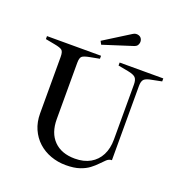

<svg xmlns="http://www.w3.org/2000/svg" viewBox="-152 -1000 1089 1145"><g transform="rotate(20 392.0 -427.5)"><path d="M389 12Q339 12 293.5 -4.5Q248 -21 214 -52Q180 -83 160.5 -127Q141 -171 141 -226V-584Q141 -616 130 -626Q119 -636 80 -643L22 -654V-673H365V-654L307 -643Q268 -636 257 -626Q246 -616 246 -584V-228Q246 -140 294 -91.5Q342 -43 427 -43Q484 -43 524.5 -66Q565 -89 586.5 -131Q608 -173 608 -230V-579Q608 -609 596 -622Q584 -635 547 -642L483 -654V-673H760V-654L700 -642Q664 -636 651.5 -624Q639 -612 639 -581V-110Q621 -110 606.5 -96.5Q592 -83 574 -64Q558 -47 535 -29.5Q512 -12 477 0Q442 12 389 12ZM343 -735 332 -756 498 -860Q515 -871 534 -865Q549 -860 554.5 -846Q560 -832 555 -818Q551 -806 542 -800.5Q533 -795 524 -793Z"/></g></svg>

Font: Ibarra Real Nova Medium
Style: Regular
Weight: 500
Designer: Jose Maria Ribagorda & Octavio Pardo
Foundry: Jose Maria Ribagorda
Version: Version 2.000